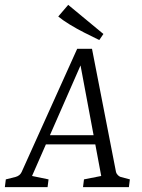

<svg xmlns="http://www.w3.org/2000/svg" viewBox="-31 -771 587 791"><path d="M150 -214H386L396 -176H133ZM447 -62Q449 -55 454.5 -49.5Q460 -44 466 -42L504 -32L500 0H311L315 -32L386 -46L293 -543H319L101 -46L169 -32L165 0H-11L-7 -32L33 -42Q51 -47 58 -62L287 -570H348ZM395 -631 378 -606Q349 -620 316.5 -636.5Q284 -653 255.5 -670.5Q227 -688 209 -703L250 -751Z"/></svg>

Font: Yrsa Light
Style: Italic
Weight: 300
Italic angle: -7.10001°
Designer: Anna Giedrys (Yrsa+Rasa design), David Brezina (Yrsa art-direction, Rasa art-direction, design)
Foundry: Rosetta Type Foundry
Version: Version 2.004